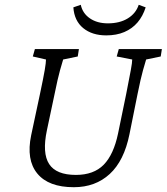

<svg xmlns="http://www.w3.org/2000/svg" viewBox="-20 -780 702 809"><path d="M127 -573.2H312.5L307.6 -542L246.1 -529.3Q242.2 -516.6 232.9 -483.9Q223.6 -451.2 210 -383.8L177.7 -231.4Q157.2 -134.8 187 -88.9Q216.8 -43 299.8 -43Q375 -43 417 -85.9Q459 -128.9 477.5 -217.8L511.7 -383.8Q525.4 -453.1 531.2 -484.9Q537.1 -516.6 537.1 -529.3L471.7 -542L480.5 -573.2H662.1L657.2 -542L595.7 -529.3Q591.8 -516.6 582.5 -483.9Q573.2 -451.2 559.6 -383.8L525.4 -213.9Q502.9 -102.5 442.4 -46.9Q381.8 8.8 291 8.8Q184.6 8.8 137.2 -48.8Q89.8 -106.4 111.3 -210L148.4 -383.8Q163.1 -453.1 168.5 -484.9Q173.8 -516.6 173.8 -529.3L118.2 -542ZM564.5 -759.8 593.8 -749Q582 -711.9 559.6 -685.5Q537.1 -659.2 503.9 -645Q470.7 -630.9 427.7 -630.9Q368.2 -630.9 330.6 -661.6Q293 -692.4 289.1 -749L320.3 -759.8Q328.1 -723.6 358.9 -702.6Q389.6 -681.6 434.6 -681.6Q484.4 -681.6 518.6 -702.6Q552.7 -723.6 564.5 -759.8Z"/></svg>

Font: Crimson Pro ExtraLight
Style: Italic
Weight: 250
Italic angle: -12°
Designer: Jacques Le Bailly
Foundry: Baron von Fonthausen
Version: Version 1.003